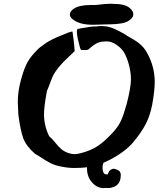

<svg xmlns="http://www.w3.org/2000/svg" viewBox="-20 -885 839 1016"><path d="M475.6 -858.4Q489.3 -858.4 504.4 -860.4Q519.5 -862.3 534.7 -863.8Q549.8 -865.2 564.5 -865.2Q577.1 -865.2 585 -864.3Q585.9 -864.3 594.2 -863.8Q602.5 -863.3 605 -863.3Q607.4 -863.3 615.2 -862.3Q623 -861.3 626.5 -860.4Q629.9 -859.4 636.2 -857.9Q642.6 -856.4 647 -854.5Q651.4 -852.5 656.7 -849.6Q662.1 -846.7 666 -842.8Q685.5 -827.1 685.5 -809.6Q685.5 -795.9 672.9 -784.2Q663.1 -775.4 650.9 -769.5Q638.7 -763.7 621.6 -761.2Q604.5 -758.8 595.7 -757.8Q586.9 -756.8 564.5 -756.3Q542 -755.9 539.1 -755.9Q534.2 -755.9 509.8 -754.9Q485.4 -753.9 471.7 -753.9Q398.4 -753.9 363.3 -784.2Q349.6 -794.9 349.6 -807.6Q349.6 -816.4 355 -824.2Q360.4 -832 370.1 -838.9Q400.4 -858.4 457 -858.4ZM549.8 38.1Q549.8 38.1 552.7 31.2Q554.7 25.4 557.6 21Q560.5 16.6 567.4 12.2Q574.2 7.8 584 7.8L589.8 9.8Q594.7 10.7 598.6 12.7Q602.5 14.6 607.9 17.6Q613.3 20.5 616.2 26.9Q619.1 33.2 619.1 41Q619.1 96.7 571.3 107.4Q562.5 110.4 552.7 110.4Q549.8 110.4 545.9 109.9Q542 109.4 541 109.4Q539.1 109.4 535.6 109.9Q532.2 110.4 528.3 110.4Q494.1 110.4 467.3 80.6Q440.4 50.8 440.4 5.9V0Q416 3.9 372.1 3.9Q335 3.9 293 -5.9Q266.6 -11.7 245.1 -22.9Q223.6 -34.2 201.7 -48.8Q179.7 -63.5 165 -71.3Q118.2 -112.3 103 -153.8Q87.9 -195.3 77.1 -278.3V-280.3Q77.1 -285.2 75.7 -309.6Q74.2 -334 74.2 -345.7Q74.2 -400.4 89.8 -458Q103.5 -509.8 118.7 -542.5Q133.8 -575.2 165 -608.4Q173.8 -618.2 182.6 -626.5Q191.4 -634.8 202.1 -642.1Q212.9 -649.4 219.7 -654.8Q226.6 -660.2 239.3 -667Q252 -673.8 257.3 -676.8Q262.7 -679.7 277.8 -686.5Q293 -693.4 297.4 -694.8Q301.8 -696.3 319.8 -703.6Q337.9 -710.9 341.8 -712.9Q348.6 -714.8 362.3 -718.8Q364.3 -718.8 369.6 -672.9Q375 -627 375 -614.3Q361.3 -600.6 340.8 -581.5Q320.3 -562.5 305.2 -545.9Q290 -529.3 275.4 -508.8Q263.7 -492.2 256.8 -476.1Q250 -460 242.7 -439.5Q235.4 -418.9 228.5 -404.3Q212.9 -321.3 212.9 -280.3Q212.9 -219.7 240.2 -164.1Q254.9 -152.3 271.5 -131.3Q288.1 -110.4 303.7 -96.7Q319.3 -83 341.8 -75.2Q359.4 -69.3 374 -69.3Q389.6 -69.3 410.2 -75.2Q461.9 -88.9 497.1 -112.3Q532.2 -135.7 574.2 -180.7Q605.5 -213.9 620.1 -246.1Q634.8 -278.3 650.4 -335Q672.9 -422.9 672.9 -464.8Q672.9 -504.9 660.2 -549.8Q649.4 -585.9 636.2 -607.9Q623 -629.9 595.7 -648.4Q571.3 -666 543 -666Q531.2 -666 525.4 -665Q503.9 -663.1 487.8 -653.8Q471.7 -644.5 460 -633.8Q448.2 -623 443.4 -621.1Q438.5 -620.1 431.6 -620.1Q427.7 -620.1 420.4 -620.6Q413.1 -621.1 408.2 -621.1Q406.2 -623 401.4 -640.1Q396.5 -657.2 391.6 -680.2Q386.7 -703.1 386.7 -716.8Q386.7 -730.5 392.6 -732.4Q463.9 -745.1 479.5 -745.1H489.3Q500 -747.1 517.6 -747.1Q526.4 -747.1 534.7 -746.1Q543 -745.1 549.3 -744.1Q555.7 -743.2 564.5 -740.2Q573.2 -737.3 577.1 -735.8Q581.1 -734.4 591.3 -729.5Q601.6 -724.6 604 -723.6Q606.4 -722.7 617.7 -716.3Q628.9 -710 630.9 -709H631.8Q632.8 -708 633.8 -708Q643.6 -700.2 674.3 -683.1Q705.1 -666 724.6 -648.4Q744.1 -630.9 758.8 -604.5Q798.8 -532.2 798.8 -451.2Q798.8 -405.3 785.2 -330.1Q773.4 -270.5 750.5 -227.1Q727.5 -183.6 685.5 -132.8Q642.6 -82 560.5 -39.1Q534.2 -26.4 527.3 -23.4Q522.5 -10.7 522.5 0Q522.5 25.4 532.2 34.2Q536.1 38.1 549.8 38.1Z"/></svg>

Font: Essays1743
Style: BoldItalic
Weight: 700
Italic angle: -10°
Designer: Based on the typeface in a 1743 English translation of the essays of Montaigne.  PostScript/TrueType font designed by Jo
Version: Version 002.100